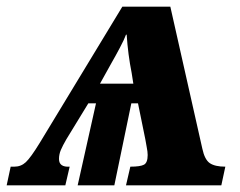

<svg xmlns="http://www.w3.org/2000/svg" viewBox="-80 -556 719 576"><path d="M-48 -56H-37Q-17 -56 -2.5 -69.5Q12 -83 39 -127L287 -536H431L527 -110Q534 -77 549.5 -66.5Q565 -56 596 -56L584 0H298L311 -56Q341 -56 352 -62Q363 -68 363 -91Q363 -101 360 -115.5Q357 -130 356 -138L334 -246H314L263 0H153L208 -246H185L119 -138Q108 -119 102.5 -106Q97 -93 97 -79Q97 -54 129 -56L116 0H-60ZM320 -305 315 -337Q304 -392 300 -452H298Q293 -438 279.5 -412.5Q266 -387 255 -368L220 -305Z"/></svg>

Font: Noto Serif NarrowExtraBold
Style: Italic
Weight: 800
Width: 4
Italic angle: -12°
Designer: Monotype Design Team
Foundry: Monotype Imaging Inc.
Version: Version 1.001